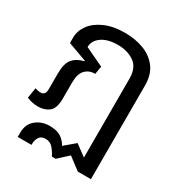

<svg xmlns="http://www.w3.org/2000/svg" viewBox="-177 -685 956 1013"><g transform="rotate(30 301.5 -178.5)"><path d="M76 201V176Q76 123 111 94.5Q146 66 193 66Q239 66 264 83Q289 100 302 125L366 71L459 140L433 145V-360Q433 -427 392 -455.5Q351 -484 292 -484Q230 -484 194 -458.5Q158 -433 158 -394L272 -340L264 -292Q227 -292 204 -268Q181 -244 181 -191V-94Q181 -33 154 -12Q127 9 88 9Q70 9 53 5.5Q36 2 19 -5L29 -68Q36 -66 45 -64Q54 -62 62 -62Q78 -62 85 -71.5Q92 -81 92 -101V-194Q92 -256 115 -283.5Q138 -311 181 -321L182 -324L67 -366V-399Q67 -440 93.5 -476.5Q120 -513 171 -535.5Q222 -558 293 -558Q355 -558 407 -538.5Q459 -519 490.5 -477.5Q522 -436 522 -369V201H442L368 145L307 201H284Q271 174 253.5 155Q236 136 209 136Q182 136 171 154.5Q160 173 160 192V201Z"/></g></svg>

Font: Noto Sans Thai
Style: Regular
Weight: 400
Designer: Monotype Design Team
Foundry: Monotype Imaging Inc.
Version: Version 2.001